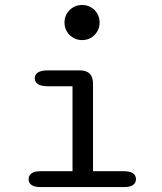

<svg xmlns="http://www.w3.org/2000/svg" viewBox="-20 -763 659 783"><path d="M146 -64.8H275.7V-411.3H174.7Q148.3 -411.3 135.1 -419.8Q121.8 -428.3 121.8 -443.8Q121.8 -459.3 135.1 -467.7Q148.3 -476 174.7 -476H305.5Q359.3 -476 359.3 -422.2V-64.8H484.7Q509.8 -64.8 522.2 -56.4Q534.5 -48 534.5 -32.2Q534.5 -16.8 522.2 -8.4Q509.8 0 484.7 0H146Q121 0 108.8 -8.4Q96.7 -16.8 96.7 -32.2Q96.7 -48 108.8 -56.4Q121 -64.8 146 -64.8ZM243 -671.3Q243 -691.2 252.6 -707.4Q262.2 -723.7 278.6 -733.2Q295 -742.7 314.8 -742.7Q334.8 -742.7 351.1 -733.2Q367.3 -723.7 376.8 -707.4Q386.3 -691.2 386.3 -671.3Q386.3 -651.5 376.8 -635Q367.3 -618.5 351.1 -609Q334.8 -599.5 314.8 -599.5Q295 -599.5 278.6 -609Q262.2 -618.5 252.6 -635Q243 -651.5 243 -671.3Z"/></svg>

Font: Sono ExtraLight
Style: Regular
Weight: 200
Designer: Tyler Finck
Foundry: Tyler Finck
Version: Version 2.112